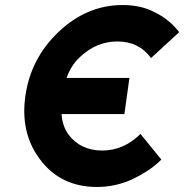

<svg xmlns="http://www.w3.org/2000/svg" viewBox="-20 -732 733 764"><path d="M468 -712Q325 -712 212 -604Q102 -499 81 -350Q60 -203 139 -98Q221 12 366 12Q437 12 503 -17Q535 -32 565.5 -51.5Q596 -71 622 -97L539 -199Q472 -133 387 -133Q301 -133 253 -196Q228 -230 225 -278H475L495 -422H245Q253 -445 266 -466Q279 -487 297 -504Q363 -567 447 -567Q533 -567 581 -501L693 -604Q674 -629 649.5 -649Q625 -669 596 -683Q568 -698 535.5 -705Q503 -712 468 -712Z"/></svg>

Font: Unageo
Style: Bold-Italic
Weight: 700
Designer: Richard Sepsi
Foundry: Richard Sepsi
Version: Version 2.000